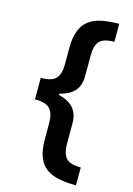

<svg xmlns="http://www.w3.org/2000/svg" viewBox="-134 -839 721 1043"><g transform="rotate(15 226.0 -317.0)"><path d="M66.4 -308.1V-376.5Q127 -376.5 150.6 -401.1Q174.3 -425.8 174.3 -481.4V-574.2Q174.3 -634.3 189.9 -672.9Q205.6 -711.4 235.1 -732.7Q264.6 -753.9 306.9 -762.2Q349.1 -770.5 402.3 -770.5V-669.4Q340.3 -669.4 318.6 -644Q296.9 -618.7 296.9 -563V-447.3Q296.9 -419.9 287.8 -395Q278.8 -370.1 254.6 -350.6Q230.5 -331.1 185.1 -319.6Q139.6 -308.1 66.4 -308.1ZM402.3 137.7Q349.1 137.7 306.9 129.4Q264.6 121.1 235.1 100.1Q205.6 79.1 189.9 40.5Q174.3 2 174.3 -59.1V-150.9Q174.3 -206.5 150.6 -231.4Q127 -256.3 66.4 -256.3V-324.7Q139.6 -324.7 185.1 -313.2Q230.5 -301.8 254.6 -282Q278.8 -262.2 287.8 -237.1Q296.9 -211.9 296.9 -185.1V-69.8Q296.9 -14.2 318.6 11.5Q340.3 37.1 402.3 37.1ZM66.4 -255.9V-377H186V-255.9Z"/></g></svg>

Font: V-Inter
Style: SemiBold-600
Weight: 600
Designer: Rasmus Andersson
Foundry: rsms
Version: Version 4.000;git-4146feb